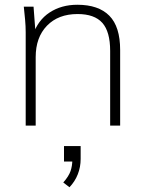

<svg xmlns="http://www.w3.org/2000/svg" viewBox="-20 -528 610 807"><path d="M88 0V-392Q88 -418 85.5 -445Q83 -472 80 -500H121L130 -380H118Q139 -443 188.5 -475.5Q238 -508 305 -508Q394 -508 439.5 -462Q485 -416 485 -318V0H443V-314Q443 -395 410 -432Q377 -469 306 -469Q225 -469 177.5 -420Q130 -371 130 -288V0ZM272 259 246 239Q269 213 276.5 191Q284 169 284 144L299 151H249V86H319V140Q319 174 307 204.5Q295 235 272 259Z"/></svg>

Font: Mulish ExtraLight
Style: Regular
Weight: 200
Designer: Vernon Adams
Foundry: Vernon Adams
Version: Version 3.603